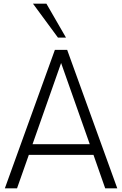

<svg xmlns="http://www.w3.org/2000/svg" viewBox="-20 -1020 661 1040"><path d="M337.4 -816.4H293.9L158.7 -1000H231.4ZM549.8 0 486.3 -181.2H136.2L72.3 0H6.3L277.3 -750H343.8L615.2 0ZM156.2 -238.8H466.3L311 -678.7Z"/></svg>

Font: Now Alt Light
Style: Regular
Weight: 300
Designer: Alfredo Marco Pradil
Foundry: Alfredo Marco Pradil
Version: Version 1.002;PS 001.002;hotconv 1.0.88;makeotf.lib2.5.64775